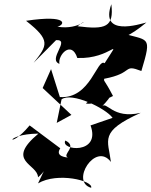

<svg xmlns="http://www.w3.org/2000/svg" viewBox="-20 -798 720 914"><path d="M411 -201C462 -61 265 -81 291 -129C352 -100 273 -63 303 -48C298 -49 240 -52 267 -92L121 -201C19 -78 -9 -160 163 -162C3 -29 159 -19 161 46C216 2 234 -85 161 75C253 20 425 62 414 96C313 68 435 -125 508 -27C495 -133 450 -171 650 -261C514 -229 488 -321 464 -290C576 -403 449 -357 389 -306C389 -304 433 -296 518 -341C474 -425 474 -408 476 -423C620 -450 562 -495 653 -460C706 -636 687 -600 549 -644C499 -638 516 -557 677 -691C645 -683 454 -621 510 -778C523 -669 483 -656 349 -673C416 -728 361 -652 253 -671C290 -679 308 -730 104 -699C223 -606 206 -582 140 -499L247 -607C318 -611 205 -515 263 -494C254 -535 320 -609 348 -522C510 -515 566 -637 478 -497C442 -523 412 -326 265 -336L223 -469L183 -379L320 -251L250 -213L273 -325C321 -361 483 -283 516 -237Z"/></svg>

Font: Asimov Silicon
Style: Regular
Weight: 400
Designer: Google
Version: Version 2.000980; 2014